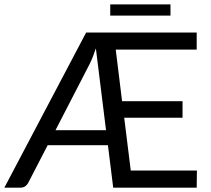

<svg xmlns="http://www.w3.org/2000/svg" viewBox="-23 -867 974 887"><path d="M466.8 -265.6Q455.1 -360.4 419.9 -643.6Q413.1 -623 406.2 -605.5Q399.4 -587.9 391.6 -572.3Q338.9 -469.7 233.4 -265.6Q292 -265.6 466.8 -265.6ZM886.7 -79.1Q886.7 -59.6 885.7 0Q789.1 0 500 0Q494.1 -48.8 475.6 -196.3Q406.2 -196.3 197.3 -196.3Q174.8 -152.3 107.4 -22.5Q102.5 -12.7 92.8 -5.9Q84 0 70.3 0Q45.9 0 -2.9 0Q91.8 -178.7 375 -716.8Q502.9 -716.8 885.7 -716.8Q885.7 -696.3 885.7 -637.7Q793 -637.7 511.7 -637.7Q519.5 -578.1 541 -399.4Q611.3 -399.4 820.3 -399.4Q820.3 -380.9 820.3 -323.2Q752.9 -323.2 550.8 -323.2Q558.6 -262.7 581.1 -79.1Q657.2 -79.1 886.7 -79.1ZM486.3 -846.7Q555.7 -846.7 764.6 -846.7Q764.6 -834 764.6 -794.9Q695.3 -794.9 486.3 -794.9Q486.3 -807.6 486.3 -846.7Z"/></svg>

Font: Lato
Style: Regular
Weight: 400
Designer: Lukasz Dziedzic with Adam Twardoch and Botio Nikoltchev
Version: Version 2.015; 2015-08-06; http://www.latofonts.com/